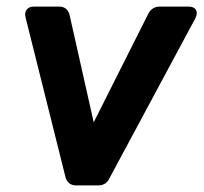

<svg xmlns="http://www.w3.org/2000/svg" viewBox="-20 -564 619 584"><path d="M212 0Q186 0 179 -26L58 -510Q54 -525 61 -534.5Q68 -544 84 -544H159Q186 -544 192 -517L265 -192L431 -522Q442 -544 467 -544H553Q570 -544 576 -534Q582 -524 574 -508L313 -22Q303 0 278 0Z"/></svg>

Font: Pitagon Sans Text Bold
Style: Italic
Weight: 700
Italic angle: -8°
Designer: Travis Tran
Foundry: Pitagon
Version: Version 1.001; ttfautohint (v1.8.4.7-5d5b);gftools[0.9.26]